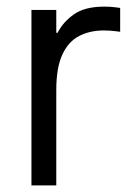

<svg xmlns="http://www.w3.org/2000/svg" viewBox="-20 -560 424 580"><path d="M75 0V-530H150V-461H154Q170 -493 203 -516.5Q236 -540 295 -540Q314 -540 328.5 -538Q343 -536 343 -536V-464Q343 -464 327 -466Q311 -468 293 -468Q252 -468 219.5 -451.5Q187 -435 168.5 -395.5Q150 -356 150 -288V0Z"/></svg>

Font: Be Vietnam Pro Light
Style: Regular
Weight: 300
Designer: Lam Bao, Tony Le, Vietanh Nguyen
Foundry: Yellow Type Foundry
Version: Version 1.002; ttfautohint (v1.8.3)